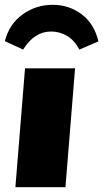

<svg xmlns="http://www.w3.org/2000/svg" viewBox="-39 -778 429 798"><path d="M65 -494H273L233 0H25ZM370 -606 291 -572Q270 -611 239.5 -629Q209 -647 173 -647Q104 -647 57 -572L-19 -607Q0 -679 55.5 -718.5Q111 -758 180 -758Q248 -758 300.5 -718.5Q353 -679 370 -606Z"/></svg>

Font: Nunito Sans Heavy Heavy
Style: Italic
Weight: 400
Italic angle: -4.541°
Designer: Vernon Adams
Foundry: Vernon Adams
Version: Version 2.002